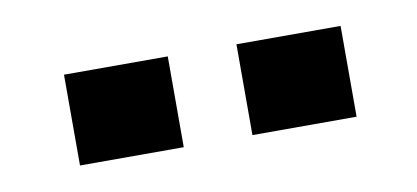

<svg xmlns="http://www.w3.org/2000/svg" viewBox="-30 -721 526 242"><g transform="rotate(-10 233.5 -600.0)"><path d="M58.1 -542V-658.2H190.9V-542ZM278.8 -542V-658.2H412.1V-542Z"/></g></svg>

Font: Akaash Gobhi
Style: Regular
Weight: 400
Designer: Kulbir Singh Thind, MD
Foundry: Punjab Online
Version: Version 1.200